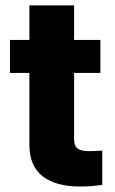

<svg xmlns="http://www.w3.org/2000/svg" viewBox="-20 -677 421 705"><path d="M348.6 -409.2H252V-166Q252 -140.6 265.1 -131.3Q278.3 -122.1 305.7 -122.1Q326.2 -122.1 355.5 -124V2Q333.5 4.9 316.2 6.3Q298.8 7.8 273.4 7.8Q183.6 7.8 135.5 -30.5Q87.4 -68.8 87.9 -147.5V-409.2H16.6V-530.3H87.9V-657.2H252V-530.3H348.6Z"/></svg>

Font: Pretendard ExtraBold
Style: Regular
Weight: 800
Designer: Base glyphs from Inter by Rasmus Andersson; Hangeul glyphs from Noto Sans CJK(Source Han Sans) by Jang Soo-young and Kan
Foundry: Kil Hyung-jin
Version: Version 1.309